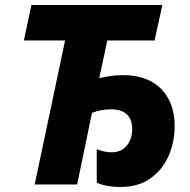

<svg xmlns="http://www.w3.org/2000/svg" viewBox="-20 -734 757 764"><path d="M459 10Q404 10 365 -7V-140Q381 -134 395.5 -131Q410 -128 423 -128Q463 -128 484.5 -154.5Q506 -181 506 -221Q506 -258 485 -278.5Q464 -299 422 -299Q383 -299 346 -285L287 0H118L239 -573H75L105 -714H626L595 -573H407L375 -423Q395 -428 419.5 -431.5Q444 -435 468 -435Q568 -435 621.5 -380Q675 -325 675 -232Q675 -169 651 -114Q627 -59 579 -24.5Q531 10 459 10Z"/></svg>

Font: Noto Sans ExtraBold
Style: Italic
Weight: 800
Italic angle: -12°
Designer: Monotype Design Team
Foundry: Monotype Imaging Inc.
Version: Version 2.013; ttfautohint (v1.8.4.7-5d5b)